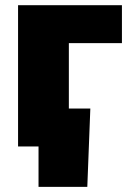

<svg xmlns="http://www.w3.org/2000/svg" viewBox="-20 -566 507 742"><path d="M451.2 -545.9V-399.4H246.1V0H49.8V-545.9ZM128.9 156.2V0H82V-146.5H329.1L317.4 156.2Z"/></svg>

Font: Inter Black
Style: Regular
Weight: 900
Designer: Rasmus Andersson
Foundry: rsms
Version: Version 4.000;git-a52131595